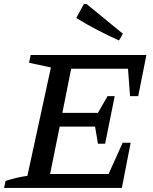

<svg xmlns="http://www.w3.org/2000/svg" viewBox="-36 -919 747 939"><path d="M-16 0 -9 -34Q46 -52 98 -59L213 -589L106 -612L114 -650H680L640 -449H600L590 -583H312L269 -367H443L490 -449H525L478 -216H443L429 -300H256L209 -68H495L564 -221H603L560 0ZM546 -721Q491 -746 439 -773Q387 -800 337 -831L374 -899H388L565 -754Z"/></svg>

Font: Piazzolla Medium
Style: Italic
Weight: 500
Italic angle: -11.3°
Designer: Juan Pablo del Peral
Foundry: Huerta Tipografica
Version: Version 1.330